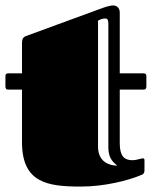

<svg xmlns="http://www.w3.org/2000/svg" viewBox="-20 -670 589 707"><path d="M61 -340V-147C61 3 154 17 278 17C364 17 452 -5 501 -26C505 -27 512 -31 512 -43V-81C512 -84 510 -87 507 -87C500 -87 482 -80 468 -80C436 -80 421 -97 421 -143V-340H509C515 -340 519 -343 519 -351V-390C519 -396 516 -400 509 -400H421V-624C421 -644 406 -650 397 -650C385 -650 369 -645 345 -636L75 -537C62 -532 61 -521 61 -511V-400H10C3 -400 0 -396 0 -390V-351C0 -343 4 -340 10 -340ZM379 -128C379 -91 392 -76 412 -60C385 -60 341 -72 341 -130V-594L349 -598C356 -601 363 -602 367 -602C378 -602 379 -593 379 -580Z"/></svg>

Font: Fascinate Inline
Style: Regular
Weight: 900
Designer: Astigmatic (AOETI)
Foundry: Astigmatic (AOETI)
Version: Version 1.000